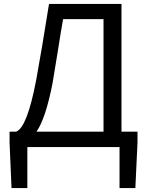

<svg xmlns="http://www.w3.org/2000/svg" viewBox="-20 -753 752 983"><path d="M510 -79V-655H303Q292 -594 276 -491Q260 -390 249 -327Q214 -147 167 -79ZM684 -23 673 210H592V0H120V210H39L29 -23V-79H63Q119 -101 165 -342Q192 -488 231 -733H602V-79H684Z"/></svg>

Font: 思源黑体R
Style: Regular
Weight: 400
Designer: Ryoko NISHIZUKA  (kana & ideographs); Paul D. Hunt (Latin, Greek & Cyrillic); Wenlong ZHANG  (bopomofo); Sandoll Communi
Foundry: Adobe Systems Incorporated
Version: Version 1.00 June 24, 2014, initial release